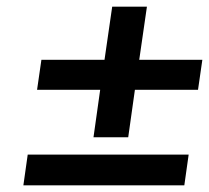

<svg xmlns="http://www.w3.org/2000/svg" viewBox="-20 -554 626 575"><path d="M50 1 63 -91H545L532 1ZM260 -143 280 -285H91L104 -375H293L316 -534H420L397 -375H586L573 -285H384L364 -143Z"/></svg>

Font: Lexend
Style: Italic
Weight: 400
Italic angle: -8.13011°
Designer: Bonnie Shaver-Troup, Thomas Jockin
Foundry: Lexend
Version: Version 1.007